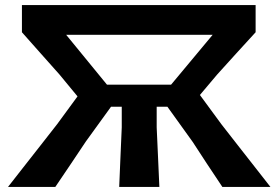

<svg xmlns="http://www.w3.org/2000/svg" viewBox="-20 -733 1092 753"><path d="M11.5 0Q36.5 -32 70 -74.8Q103.5 -117.5 138.8 -162.5Q174 -207.5 204.5 -246.5L284 -355L213.5 -440.5Q177 -481.5 140.5 -522.5Q104 -563.5 66 -606.5V-713H982.5V-606.5Q943.5 -564 906 -522.8Q868.5 -481.5 831.5 -440.5L764 -360.5L848.5 -245.5Q878.5 -207 913.5 -162.2Q948.5 -117.5 982 -74.8Q1015.5 -32 1040.5 0H852Q819 -49 790.8 -92Q762.5 -135 736 -176L636.5 -314.5H594.5V-233.5Q597.5 -166.5 600 -112.2Q602.5 -58 605 0H447.5Q450 -57.5 452.2 -112Q454.5 -166.5 457.5 -233.5V-314.5H415.5L317 -178.5Q288.5 -136 259.5 -92.5Q230.5 -49 197 0ZM399.5 -401H651L814 -596.5H239.5Z"/></svg>

Font: Commissioner Loud SemiBold
Style: Regular
Weight: 600
Designer: Kostas Bartsokas
Foundry: Kostas Bartsokas
Version: Version 1.000; ttfautohint (v1.8.3)